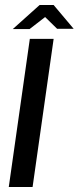

<svg xmlns="http://www.w3.org/2000/svg" viewBox="-20 -746 314 766"><path d="M15 0 99 -591H194L110 0ZM31 -630 138 -726H194L274 -631H208L160 -678L98 -630Z"/></svg>

Font: Alumni Sans Thin SemiBold
Style: Italic
Weight: 600
Italic angle: -8°
Version: Version 1.016